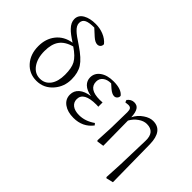

<svg xmlns="http://www.w3.org/2000/svg" viewBox="-148 -1229 1871 1871"><g transform="rotate(45 788.0 -293.0)"><path d="M271.5 13.7Q172.9 13.7 109.4 -57.1Q45.9 -127.9 45.9 -240.2Q45.9 -339.8 99.6 -409.2Q156.2 -482.4 258.8 -499Q184.6 -545.9 151.4 -581.1Q107.4 -626 107.4 -673.8Q107.4 -729.5 161.1 -759.8Q210.9 -788.1 290 -788.1Q347.7 -788.1 398.4 -767.6Q452.1 -746.1 485.4 -705.1Q486.3 -682.6 473.6 -669.4Q460.9 -656.2 440.4 -656.2Q410.2 -656.2 371.1 -691.4L303.7 -752.9Q234.4 -752.9 202.1 -737.3Q167 -720.7 167 -679.7Q167 -642.6 206.1 -606.4Q234.4 -578.1 320.3 -522.5Q427.7 -450.2 466.8 -389.6Q504.9 -330.1 504.9 -239.3Q504.9 -139.6 442.4 -66.4Q374 13.7 271.5 13.7ZM389.6 -81.1Q427.7 -134.8 427.7 -226.6Q427.7 -318.4 400.4 -369.1Q371.1 -422.9 289.1 -477.5Q200.2 -453.1 160.2 -396.5Q122.1 -342.8 122.1 -248Q122.1 -148.4 167 -85.9Q210.9 -25.4 280.3 -25.4Q349.6 -25.4 389.6 -81.1Z M782.2 13.7Q701.2 13.7 650.4 -22.5Q597.7 -59.6 597.7 -123Q597.7 -176.8 638.2 -211.9Q678.7 -247.1 753.9 -257.8Q686.5 -268.6 650.4 -303.7Q618.2 -335.9 618.2 -380.9Q618.2 -439.5 668 -476.6Q720.7 -515.6 808.6 -515.6Q917 -515.6 956.1 -463.9Q958 -445.3 945.3 -430.7Q932.6 -416 913.1 -416Q883.8 -416 844.7 -449.2L804.7 -484.4H802.7Q752.9 -484.4 721.7 -460.9Q688.5 -436.5 688.5 -393.6Q688.5 -292 839.8 -292Q855.5 -292 877 -293.9V-234.4Q874 -234.4 870.1 -235.4Q854.5 -236.3 849.6 -236.3Q675.8 -236.3 675.8 -138.7Q675.8 -94.7 709.5 -69.3Q743.2 -43.9 802.7 -43.9Q886.7 -43.9 965.8 -99.6L981.4 -81.1Q909.2 13.7 782.2 13.7Z M1425.8 202.1 1418 193.4 1427.7 6.8 1437.5 -325.2Q1441.4 -451.2 1331.1 -451.2Q1288.1 -451.2 1245.1 -420.9Q1202.1 -390.6 1176.8 -343.8L1180.7 0L1110.4 10.7L1102.5 2L1111.3 -177.7L1115.2 -398.4Q1115.2 -428.7 1105.5 -441.9Q1095.7 -455.1 1071.3 -455.1Q1058.6 -455.1 1033.2 -451.2L1024.4 -475.6Q1053.7 -513.7 1094.7 -513.7Q1134.8 -513.7 1153.3 -485.4Q1173.8 -456.1 1176.8 -389.6Q1204.1 -446.3 1258.8 -482.4Q1307.6 -515.6 1353.5 -515.6Q1487.3 -515.6 1491.2 -333L1498 184.6Z"/></g></svg>

Font: Bpmf GenRyu Min R
Style: R
Weight: 400
Foundry: But Ko
Version: Version 1.320